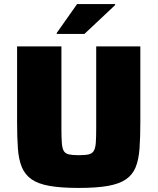

<svg xmlns="http://www.w3.org/2000/svg" viewBox="-20 -916 775 944"><path d="M367 8Q280 8 223.5 -2Q167 -12 135 -34.5Q103 -57 87.5 -94Q72 -131 68 -186Q64 -241 64 -315V-688H282V-284Q282 -240 284 -213.5Q286 -187 293.5 -174Q301 -161 318.5 -157Q336 -153 367 -153Q399 -153 416 -157Q433 -161 441 -174Q449 -187 451 -213.5Q453 -240 453 -284V-688H670V-315Q670 -241 666 -186Q662 -131 647 -94Q632 -57 599.5 -34.5Q567 -12 511 -2Q455 8 367 8ZM259 -749V-754L359 -896H546V-891L395 -749Z"/></svg>

Font: Saira SemiExpanded ExtraBold
Style: Regular
Weight: 800
Width: 6
Designer: Hector Gatti with collaboration of the Omnibus-Type team
Foundry: Omnibus-Type
Version: Version 1.101